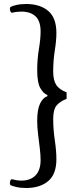

<svg xmlns="http://www.w3.org/2000/svg" viewBox="-20 -766 422 960"><path d="M111 174Q83 174 61.5 169Q40 164 33 160Q30 158 29.5 151Q29 144 31.5 137.5Q34 131 39 130Q50 133 62.5 135Q75 137 87 137Q132 137 157.5 111Q183 85 183 34Q183 9 179 -24.5Q175 -58 170.5 -93.5Q166 -129 166 -162Q166 -219 180.5 -248.5Q195 -278 217 -285V-291Q197 -298 181.5 -325.5Q166 -353 166 -416Q166 -469 174.5 -520.5Q183 -572 183 -608Q183 -661 157.5 -684.5Q132 -708 87 -708Q75 -708 62.5 -706.5Q50 -705 39 -702Q34 -704 31.5 -710Q29 -716 29.5 -723Q30 -730 33 -731Q40 -736 61.5 -741Q83 -746 111 -746Q180 -746 221 -711.5Q262 -677 262 -601Q262 -563 254 -513.5Q246 -464 246 -408Q246 -366 260.5 -342.5Q275 -319 313 -304V-272Q278 -258 262 -237.5Q246 -217 246 -172Q246 -119 254 -65Q262 -11 262 30Q262 105 221 139.5Q180 174 111 174Z"/></svg>

Font: Arima
Style: Regular
Weight: 400
Designer: Joana Correia and Natanael Gama
Foundry: NDISCOVER
Version: Version 1.101;gftools[0.9.23]